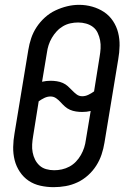

<svg xmlns="http://www.w3.org/2000/svg" viewBox="-20 -766 540 794"><path d="M202 8Q174 8 147 2Q120 -4 98.5 -18.5Q77 -33 62 -55.5Q47 -78 40.5 -104Q34 -130 34.5 -158Q35 -186 40 -214L97 -559Q101 -584 109 -608Q117 -632 131.5 -654Q146 -676 166 -694Q186 -712 209.5 -723Q233 -734 257.5 -740Q282 -746 307 -746Q335 -746 361.5 -738.5Q388 -731 410 -716.5Q432 -702 447 -679.5Q462 -657 468.5 -631Q475 -605 474.5 -577Q474 -549 469 -521L412 -176Q408 -151 400 -127Q392 -103 378 -81Q364 -59 344 -41Q324 -23 300.5 -12Q277 -1 252 3.5Q227 8 202 8ZM320 -368Q333 -368 345.5 -374Q358 -380 369 -388L392 -532Q395 -549 396 -566Q397 -583 394 -599Q391 -615 384 -630Q377 -645 364.5 -654.5Q352 -664 336 -668.5Q320 -673 303 -673Q287 -673 271 -669.5Q255 -666 240.5 -657.5Q226 -649 214.5 -636.5Q203 -624 194.5 -609.5Q186 -595 181 -579.5Q176 -564 174 -548L154 -428Q163 -430 171.5 -431Q180 -432 189 -432Q202 -432 215 -430Q228 -428 239.5 -423Q251 -418 260.5 -409.5Q270 -401 278.5 -392Q287 -383 297 -375.5Q307 -368 320 -368ZM204 -62Q220 -62 236 -65.5Q252 -69 267 -77Q282 -85 294 -97.5Q306 -110 314.5 -125Q323 -140 328 -155.5Q333 -171 335 -187L355 -307Q347 -305 338 -304Q329 -303 320 -303Q307 -303 294 -305Q281 -307 269.5 -312Q258 -317 248.5 -325.5Q239 -334 231 -343Q223 -352 212.5 -359.5Q202 -367 189 -367Q176 -367 163.5 -361Q151 -355 140 -347L117 -203Q114 -186 113 -169Q112 -152 115 -136Q118 -120 125 -106Q132 -92 143.5 -81.5Q155 -71 171 -66.5Q187 -62 204 -62Z"/></svg>

Font: Iosevka Gothic
Style: Italic
Weight: 400
Italic angle: -9°
Monospace: yes
Designer: Belleve Invis
Foundry: Belleve Invis
Version: Version 15.5.1; ttfautohint (v1.8.4)